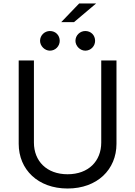

<svg xmlns="http://www.w3.org/2000/svg" viewBox="-20 -1077 781 1110"><path d="M565.3 -727.3V-252.8C565.3 -146.3 492.2 -69.6 370.7 -69.6C249.3 -69.6 176.1 -146.3 176.1 -252.8V-727.3H88.1V-245.7C88.1 -96.6 199.6 12.8 370.7 12.8C541.9 12.8 653.4 -96.6 653.4 -245.7V-727.3ZM211.6 -840.9C211.6 -811.1 238.6 -784.1 268.5 -784.1C301.1 -784.1 325.3 -811.1 325.3 -840.9C325.3 -873.6 301.1 -897.7 268.5 -897.7C238.6 -897.7 211.6 -873.6 211.6 -840.9ZM333.8 -948.9H407.7L535.5 -1056.8H437.5ZM416.2 -840.9C416.2 -811.1 443.2 -784.1 473 -784.1C505.7 -784.1 529.8 -811.1 529.8 -840.9C529.8 -873.6 505.7 -897.7 473 -897.7C443.2 -897.7 416.2 -873.6 416.2 -840.9Z"/></svg>

Font: Magic Ui Pro
Style: Regular
Weight: 400
Designer: Stefan Endress, Andreas Faust
Version: Version 1.000;FEAKit 1.0